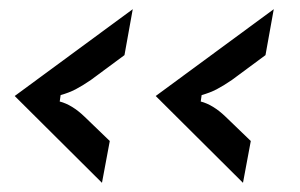

<svg xmlns="http://www.w3.org/2000/svg" viewBox="-20 -485 653 418"><path d="M202 -87 12 -276 269 -465 251 -365 178 -311Q159 -298 144.5 -290.5Q130 -283 112 -278L110 -264Q137 -257 164 -231L219 -178ZM509 -87 319 -276 576 -465 558 -365 485 -311Q466 -298 451.5 -290.5Q437 -283 419 -278L417 -264Q444 -257 471 -231L526 -178Z"/></svg>

Font: Open Sauce Sans Medium Italic
Style: Regular
Weight: 500
Italic angle: -10°
Designer: Alfredo Marco Pradil
Foundry: Creative Sauce Fz LLC
Version: Version 1.477